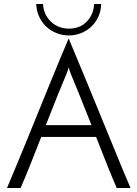

<svg xmlns="http://www.w3.org/2000/svg" viewBox="-20 -939 686 959"><path d="M632 0Q616 -36 591.5 -95.5Q567 -155 538 -226Q509 -297 477.5 -373.5Q446 -450 417 -521Q388 -592 363 -651Q338 -710 323 -747Q307 -710 282.5 -651Q258 -592 229 -521Q200 -450 169 -373.5Q138 -297 109 -226Q80 -155 55 -95.5Q30 -36 15 0H83Q103 -46 130 -113Q157 -180 186 -255H460Q489 -180 516 -113Q543 -46 563 0ZM313 -572Q315 -576 318 -585.5Q321 -595 323 -603Q325 -595 328 -585.5Q331 -576 333 -572Q353 -525 380 -457Q407 -389 437 -314H209Q238 -389 265.5 -457Q293 -525 313 -572ZM324 -762Q291 -762 261.5 -774Q232 -786 210 -807Q188 -828 175 -857Q162 -886 161 -919H195Q196 -893 206 -871Q216 -849 233 -832Q250 -815 273.5 -805.5Q297 -796 324 -796Q380 -796 414 -832Q448 -868 450 -919H485Q485 -886 472 -857Q459 -828 437 -807Q415 -786 386 -774Q357 -762 324 -762Z"/></svg>

Font: Josefin Sans
Style: Regular
Weight: 400
Designer: Santiago Orozco
Foundry: Typemade
Version: Version 1.0